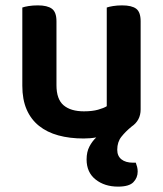

<svg xmlns="http://www.w3.org/2000/svg" viewBox="-20 -500 606 714"><path d="M503 -93Q503 -52 469 -29Q447 -11 431.5 8.5Q416 28 416 57Q416 80 431.5 92.5Q447 105 475 105H485Q488 113 490 121Q492 129 492 138Q492 161 476 177.5Q460 194 419 194Q369 194 335.5 167.5Q302 141 302 93Q302 65 312.5 45Q323 25 338 11Q327 13 315 14Q303 15 291 15Q239 15 197 3.5Q155 -8 125 -32Q95 -56 79 -93Q63 -130 63 -181V-472Q71 -475 86.5 -477.5Q102 -480 121 -480Q156 -480 173 -467.5Q190 -455 190 -421V-183Q190 -131 216.5 -108.5Q243 -86 292 -86Q323 -86 344.5 -92Q366 -98 377 -105V-472Q385 -475 400.5 -477.5Q416 -480 434 -480Q470 -480 486.5 -467.5Q503 -455 503 -421V-93Z"/></svg>

Font: Baloo Tammudu 2 SemiBold
Style: Regular
Weight: 600
Designer: Maithili Shingre, Omkar Shende and Ek Type
Foundry: Ek Type
Version: Version 1.640;hotconv 1.0.111;makeotfexe 2.5.65597; ttfautoh